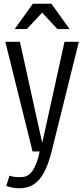

<svg xmlns="http://www.w3.org/2000/svg" viewBox="-20 -804 447 1019"><path d="M398.4 -582 253.9 0Q237.3 65.4 215.3 108.2Q193.4 150.9 160.9 173.1Q128.4 195.3 82.5 195.3Q49.3 195.3 13.2 183.1L30.3 128.4Q43 132.8 55.7 134.5Q68.4 136.2 90.3 136.2Q130.9 136.2 154.3 100.1Q177.7 64 190.4 0H152.8L8.3 -582H85.9L155.3 -266.1L204.1 -45.4L322.3 -582ZM154.3 -784.2H252.9L349.1 -649.9H284.7L203.6 -736.8L122.6 -649.9H58.1Z"/></svg>

Font: Decalotype Light
Style: Regular
Weight: 300
Designer: Alfredo Marco Pradil
Foundry: Alfredo Marco Pradil
Version: Version 1.0